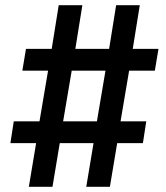

<svg xmlns="http://www.w3.org/2000/svg" viewBox="-20 -737 640 739"><path d="M91 -18 119 -186H20L33 -270H132L165 -465H66L80 -549H179L206 -717H297L270 -549H400L427 -717H518L491 -549H590L576 -465H477L444 -270H543L530 -186H431L403 -18H312L340 -186H210L182 -18ZM223 -270H353L386 -465H256Z"/></svg>

Font: Iosevka Md Ex Obl
Style: Regular
Weight: 500
Width: 7
Italic angle: -9°
Monospace: yes
Designer: Belleve Invis
Foundry: Belleve Invis
Version: Version 32.5.0; ttfautohint (v1.8.4)